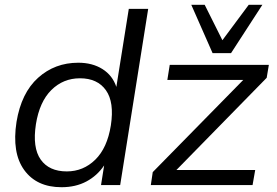

<svg xmlns="http://www.w3.org/2000/svg" viewBox="-20 -773 1159 802"><path d="M237 9Q133 9 81 -63Q29 -135 49 -264Q69 -385 139 -448Q209 -511 307 -511Q366 -511 408 -484.5Q450 -458 466 -410L518 -736H599L482 0H402L415 -82Q386 -39 341 -15Q296 9 237 9ZM259 -57Q328 -57 378 -106Q428 -155 443 -249Q458 -346 422.5 -396Q387 -446 314 -446Q244 -446 194.5 -397Q145 -348 130 -254Q115 -156 150 -106.5Q185 -57 259 -57ZM610 0 618 -54 996 -439H679L689 -502H1103L1094 -448L717 -63H1046L1035 0ZM868 -551 779 -753H835L909 -605L1019 -753H1076L945 -551Z"/></svg>

Font: Mulish
Style: Italic
Weight: 400
Italic angle: -9°
Designer: Vernon Adams
Foundry: Vernon Adams
Version: Version 3.603; ttfautohint (v1.8.3)